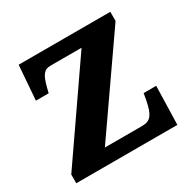

<svg xmlns="http://www.w3.org/2000/svg" viewBox="-126 -660 781 783"><g transform="rotate(-30 264.5 -268.0)"><path d="M368.2 -67.9Q383.3 -67.9 393.8 -72.3Q404.3 -76.7 411.9 -86.4Q419.4 -96.2 424.6 -111.6Q429.7 -127 434.1 -148.9L439.9 -181.2H499L494.1 0H18.1V-41L313 -467.8H167Q155.8 -467.8 147.5 -464.6Q139.2 -461.4 132.6 -453.4Q126 -445.3 120.6 -431.9Q115.2 -418.5 109.9 -397.9L104 -374H43.9L56.2 -536.1H487.8V-493.2L191.9 -67.9Z"/></g></svg>

Font: Sahl Naskh
Style: Bold
Weight: 700
Designer: Pascal Zoghbi
Version: Version 1.001